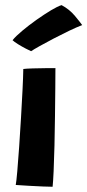

<svg xmlns="http://www.w3.org/2000/svg" viewBox="-20 -727 341 750"><path d="M185.5 2.5Q173.5 2.5 148 1.5Q122.5 0.5 93.5 -1.2Q64.5 -3 41.5 -4.5Q44 -17.5 47.5 -57.8Q51 -98 54.8 -152.8Q58.5 -207.5 62 -266Q65.5 -324.5 68 -375.5Q70.5 -426.5 71 -457.5Q82 -459 108 -459.8Q134 -460.5 160 -460.8Q186 -461 196.5 -461Q196.5 -431.5 196 -381.8Q195.5 -332 194.8 -273.5Q194 -215 192.8 -158.8Q191.5 -102.5 189.5 -59Q187.5 -15.5 185.5 2.5ZM220.5 -707Q251.5 -690.5 273 -664.5Q294.5 -638.5 301 -629Q280 -621 250.2 -606.8Q220.5 -592.5 189.8 -576.5Q159 -560.5 135 -547Q111 -533.5 101.5 -527Q96.5 -529 81 -537Q65.5 -545 50.2 -554.5Q35 -564 29 -570Q42 -586 67.8 -607.5Q93.5 -629 123.2 -650Q153 -671 179.2 -686.8Q205.5 -702.5 220.5 -707Z"/></svg>

Font: Grandstander SemiBold
Style: Regular
Weight: 600
Designer: Tyler Finck
Foundry: Etcetera Type Co
Version: Version 1.200; ttfautohint (v1.8.3)